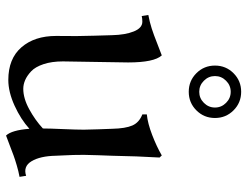

<svg xmlns="http://www.w3.org/2000/svg" viewBox="-110 -686 807 626"><g transform="rotate(90 293.0 -373.5)"><path d="M485.4 -244.1Q485.4 -225.1 485.8 -210Q486.3 -194.8 487.1 -179Q487.8 -163.1 488.3 -152.3Q489.3 -101.6 506.1 -73.5Q522.9 -45.4 553.7 -55.7L557.1 -34.2Q538.6 -30.8 519.5 -25.1Q500.5 -19.5 487.8 -14.9Q475.1 -10.3 454.3 -2.2Q433.6 5.9 422.4 9.8Q404.8 -8.8 400.4 -66.4Q370.1 -38.6 325.2 -18.1Q280.3 2.4 241.2 2.4Q171.9 2.4 134.8 -40.3Q97.7 -83 97.7 -153.3Q97.7 -165.5 97.9 -189.2Q98.1 -212.9 98.1 -219.7Q98.1 -242.7 96.9 -277.6Q95.7 -312.5 95.2 -335.9Q94.2 -378.9 83 -406.7Q71.8 -434.6 51.3 -434.6Q41.5 -434.6 32.7 -432.6L29.3 -454.1Q52.7 -458.5 73.2 -465.1Q93.8 -471.7 121.8 -482.9Q149.9 -494.1 161.1 -498Q184.1 -473.1 184.1 -388.2Q184.1 -362.3 182.4 -280.8Q180.7 -199.2 180.7 -175.8Q180.7 -139.2 189.7 -112.3Q198.7 -85.4 213.1 -72Q227.5 -58.6 241.7 -52.5Q255.9 -46.4 270 -46.4Q301.3 -46.4 336.9 -65.9Q372.6 -85.4 399.4 -110.4Q399.4 -132.3 401.4 -176.5Q403.3 -220.7 403.3 -244.1Q403.3 -258.8 402.1 -290Q400.9 -321.3 400.4 -335.9Q399.4 -379.9 389.6 -402.1Q379.9 -424.3 353.5 -434.6V-449.2Q382.8 -452.1 420.4 -466.6Q458 -481 487.3 -498L494.1 -490.7Q489.7 -417.5 488.3 -335.4Q487.8 -321.3 486.6 -290Q485.4 -258.8 485.4 -244.1ZM219.2 -610.8Q194.3 -635.7 194.3 -671.4Q194.3 -707 219.2 -731.9Q244.1 -756.8 279.8 -756.8Q315.4 -756.8 340.3 -731.9Q365.2 -707 365.2 -671.4Q365.2 -635.7 340.3 -610.8Q315.4 -585.9 279.8 -585.9Q244.1 -585.9 219.2 -610.8ZM243.7 -707.5Q228.5 -692.4 228.5 -671.4Q228.5 -650.4 243.7 -635.3Q258.8 -620.1 279.8 -620.1Q300.8 -620.1 315.9 -635.3Q331.1 -650.4 331.1 -671.4Q331.1 -692.4 315.9 -707.5Q300.8 -722.7 279.8 -722.7Q258.8 -722.7 243.7 -707.5Z"/></g></svg>

Font: Flanker
Style: Regular
Weight: 400
Designer: Flanker
Foundry: Flanker
Version: Version 2.027